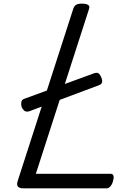

<svg xmlns="http://www.w3.org/2000/svg" viewBox="-20 -1035 734 1055"><path d="M109 0Q64 0 77 -40L383 -988Q388 -1002 398 -1008.5Q408 -1015 430 -1015Q453 -1015 464 -1008Q475 -1001 469 -985L177 -80H588Q599 -80 603 -70.5Q607 -61 601 -40Q596 -21 586 -10.5Q576 0 565 0ZM142 -424Q127 -419 117 -424.5Q107 -430 99 -447Q95 -460 97 -473.5Q99 -487 113 -492L496 -632Q510 -637 518.5 -633.5Q527 -630 534 -615Q552 -579 527 -568Z"/></svg>

Font: Playwrite MX
Style: Regular
Weight: 400
Designer: Veronika Burian, José Scaglione
Foundry: TypeTogether
Version: Version 1.002